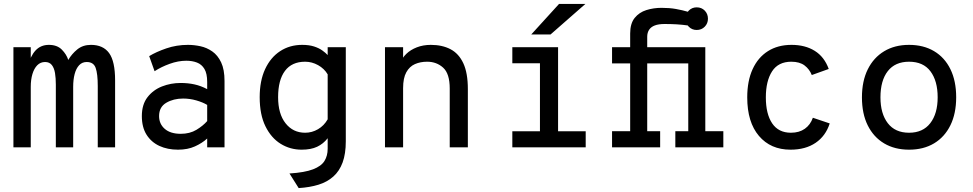

<svg xmlns="http://www.w3.org/2000/svg" viewBox="-20 -752 4968 980"><path d="M48.5 0V-511H137V-406L123 -414.5Q135 -466 161.5 -494.5Q188 -523 229.5 -523Q271.5 -523 295.5 -498.8Q319.5 -474.5 328.5 -446Q346 -476.5 374.5 -499.8Q403 -523 444 -523Q506.5 -523 537 -481Q567.5 -439 567.5 -341.5V0H479V-312.5Q479 -375.5 468.2 -405.5Q457.5 -435.5 422.5 -435.5Q399 -435.5 383.8 -419Q368.5 -402.5 361 -374Q353.5 -345.5 353.5 -308.5V0H265V-320.5Q265 -353 260.8 -379Q256.5 -405 244.5 -420.2Q232.5 -435.5 210 -435.5Q186.5 -435.5 170.2 -419Q154 -402.5 145.5 -374Q137 -345.5 137 -308.5V0Z M888.5 12Q835 12 793.5 -7.2Q752 -26.5 728 -64.5Q704 -102.5 704 -159.5Q704 -218.5 732.8 -255.8Q761.5 -293 806.8 -310.8Q852 -328.5 902 -328.5Q940 -328.5 972.8 -321.2Q1005.5 -314 1037.5 -297V-333.5Q1037.5 -376.5 1023.5 -400Q1009.5 -423.5 985.2 -432.8Q961 -442 931 -442Q889.5 -442 846 -426.2Q802.5 -410.5 769 -388.5L741.5 -465.5Q776.5 -487 828.8 -505Q881 -523 939.5 -523Q970.5 -523 1003 -516Q1035.5 -509 1063.5 -489.5Q1091.5 -470 1108.8 -433.5Q1126 -397 1126 -338.5V0H1037.5V-45Q1012 -21.5 975 -4.8Q938 12 888.5 12ZM902.5 -69Q949 -69 982.8 -89.5Q1016.5 -110 1037.5 -134V-216.5Q1015 -230 982 -239.5Q949 -249 914.5 -249Q865.5 -249 828.8 -227.5Q792 -206 792 -159.5Q792 -119.5 821 -94.2Q850 -69 902.5 -69Z M1504.5 208 1457.5 133.5Q1535.5 128.5 1577.8 112.2Q1620 96 1636.2 69.5Q1652.5 43 1652.5 7.5V-46.5Q1630.5 -18 1598.8 -3Q1567 12 1519.5 12Q1461 12 1412.5 -18Q1364 -48 1334.8 -107.5Q1305.5 -167 1305.5 -256Q1305.5 -339.5 1333.2 -399.2Q1361 -459 1410 -491Q1459 -523 1522.5 -523Q1557.5 -523 1583 -514.8Q1608.5 -506.5 1625.5 -494.2Q1642.5 -482 1652.5 -471V-511H1745V-31Q1745 33 1728.8 77.2Q1712.5 121.5 1681.2 149.2Q1650 177 1605.5 190.8Q1561 204.5 1504.5 208ZM1537.5 -74.5Q1572.5 -74.5 1603.2 -92.5Q1634 -110.5 1652.5 -143V-372.5Q1635 -402 1603.5 -419.5Q1572 -437 1537.5 -437Q1469.5 -437 1434.5 -390.2Q1399.5 -343.5 1399.5 -256Q1399.5 -171 1437.5 -122.8Q1475.5 -74.5 1537.5 -74.5Z M1945 0V-511H2037.5V-407L2024 -430Q2032 -456 2053.8 -477Q2075.5 -498 2107.8 -510.5Q2140 -523 2179 -523Q2237 -523 2279.5 -500.8Q2322 -478.5 2345 -428.8Q2368 -379 2368 -297.5V0H2275.5V-300Q2275.5 -376 2242 -406.5Q2208.5 -437 2160 -437Q2125.5 -437 2097.8 -424.8Q2070 -412.5 2053.8 -383Q2037.5 -353.5 2037.5 -302V0Z M2736 -10V-511H2828.5V-10ZM2595 0V-82H2969.5V0ZM2595 -429V-511H2791V-429ZM2691.5 -576 2833.5 -732H2968L2790 -576Z M3104 0V-82.5H3196.5V-428.5H3104V-511H3196.5V-581Q3196.5 -632 3219.5 -660.5Q3242.5 -689 3279 -700.5Q3315.5 -712 3356.5 -712Q3397.5 -712 3429.8 -706.2Q3462 -700.5 3495 -691V-621.5Q3463.5 -626 3433.8 -627.8Q3404 -629.5 3372.5 -629.5Q3341.5 -629.5 3322 -622Q3302.5 -614.5 3293 -599.8Q3283.5 -585 3283.5 -564.5V-511H3425V-428.5H3283.5V-82.5H3349.5V0ZM3427 0V-82.5H3493V-428.5H3400.5V-511H3580V-82.5H3672V0ZM3536 -599Q3512 -599 3495.5 -615.8Q3479 -632.5 3479 -656.5Q3479 -681 3495.5 -697.8Q3512 -714.5 3536 -714.5Q3561 -714.5 3577.2 -697.8Q3593.5 -681 3593.5 -656.5Q3593.5 -632.5 3577.2 -615.8Q3561 -599 3536 -599Z M4015 12Q3913.5 12 3853.8 -58.2Q3794 -128.5 3794 -255Q3794 -339 3821.5 -399Q3849 -459 3899.8 -491Q3950.5 -523 4020 -523Q4089.5 -523 4138.5 -492.5Q4187.5 -462 4210 -400L4123.5 -369Q4112 -398.5 4086.8 -417.8Q4061.5 -437 4019 -437Q3952.5 -437 3920.8 -387.8Q3889 -338.5 3889 -255Q3889 -170.5 3921.2 -122.5Q3953.5 -74.5 4017 -74.5Q4059.5 -74.5 4088 -94.8Q4116.5 -115 4129 -151L4215 -122Q4194.5 -58 4143 -23Q4091.5 12 4015 12Z M4620 12Q4547 12 4493 -20Q4439 -52 4409.2 -111.8Q4379.5 -171.5 4379.5 -255Q4379.5 -338 4409.2 -398Q4439 -458 4493 -490.5Q4547 -523 4620 -523Q4693.5 -523 4747.5 -491Q4801.5 -459 4831 -399Q4860.5 -339 4860.5 -255.5Q4860.5 -172.5 4831 -112.5Q4801.5 -52.5 4747.5 -20.2Q4693.5 12 4620 12ZM4620 -74.5Q4690.5 -74.5 4728.2 -123.2Q4766 -172 4766 -255.5Q4766 -339 4729.2 -388Q4692.5 -437 4620 -437Q4549 -437 4511.5 -389Q4474 -341 4474 -255Q4474 -172 4511.5 -123.2Q4549 -74.5 4620 -74.5Z"/></svg>

Font: Overpass Mono Light Medium
Style: Regular
Weight: 500
Monospace: yes
Version: Version 4.000